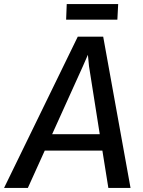

<svg xmlns="http://www.w3.org/2000/svg" viewBox="-61 -928 705 948"><path d="M-41 0 323 -747H448.5L583.5 0H474L444.5 -184.5H160L76.5 0ZM196.5 -265.5H431.5L378.5 -601L373 -657.5L348.5 -601.5ZM265.5 -831 268.5 -908H522.5L518.5 -831Z"/></svg>

Font: Merriweather Sans Italic
Style: Regular
Weight: 400
Italic angle: -7.5°
Designer: Eben Sorkin
Foundry: Eben Sorkin
Version: Version 1.008; ttfautohint (v1.7.19-72a1) -l 8 -r 50 -G 200 